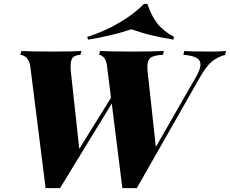

<svg xmlns="http://www.w3.org/2000/svg" viewBox="-20 -973 1195 998"><path d="M1155 -708 1150 -688Q1109 -676 1081 -653Q1053 -630 1018 -569L691 5H616L561 -435L292 5H217L138 -624Q134 -657 118.5 -672Q103 -687 86 -688L91 -708Q148 -705 259 -705Q353 -705 403 -708L398 -688Q369 -686 358 -673.5Q347 -661 347 -625L348 -604L392 -199L557 -465L537 -624Q534 -657 521.5 -672Q509 -687 495 -688L500 -708Q554 -705 658 -705Q773 -705 832 -708L827 -688Q781 -686 763.5 -673.5Q746 -661 746 -625Q746 -612 747 -604L790 -209L1001 -577Q1022 -615 1022 -637Q1022 -662 999.5 -673.5Q977 -685 933 -688L938 -708Q966 -705 1080 -705Q1124 -705 1155 -708ZM438 -767 433 -781Q522 -809 601 -855.5Q680 -902 728 -953H746Q766 -892 797 -852Q828 -812 885 -781L881 -767Q809 -779 759.5 -791.5Q710 -804 663 -821Q566 -788 438 -767Z"/></svg>

Font: Playfair Display SC Black
Style: Italic
Weight: 900
Italic angle: -14°
Designer: Claus Eggers Sørensen
Foundry: Claus Eggers Sørensen
Version: Version 1.200; ttfautohint (v1.6)